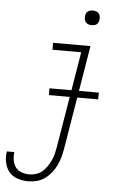

<svg xmlns="http://www.w3.org/2000/svg" viewBox="-93 -752 655 1018"><g transform="rotate(5 234.0 -243.0)"><path d="M97 223Q68 223 40 214Q12 205 -5.5 184Q-23 163 -29 134Q-35 105 -30 75H10Q7 97 10.5 118.5Q14 140 26 156Q38 172 58 179Q78 186 100 186Q118 186 136 180Q154 174 168.5 161.5Q183 149 193.5 133Q204 117 212 100Q220 83 224.5 65Q229 47 232 29L277 -242H166V-278H283L317 -483H164V-520H363L323 -278H429L428 -242H317L271 35Q267 58 261 80Q255 102 245 123Q235 144 219.5 163.5Q204 183 184.5 197Q165 211 142.5 217Q120 223 97 223ZM360 -631Q350 -631 341.5 -634Q333 -637 327.5 -644Q322 -651 321 -660.5Q320 -670 321 -680Q322 -686 325 -692Q328 -698 334 -702Q340 -706 346.5 -707.5Q353 -709 359 -709Q369 -709 377.5 -706Q386 -703 391.5 -696Q397 -689 398.5 -679.5Q400 -670 398 -660Q397 -654 394 -648Q391 -642 385.5 -638Q380 -634 373 -632.5Q366 -631 360 -631Z"/></g></svg>

Font: Iosevka Extralight Oblique
Style: Regular
Weight: 200
Italic angle: -9°
Monospace: yes
Designer: Belleve Invis
Foundry: Belleve Invis
Version: Version 32.5.0; ttfautohint (v1.8.4)